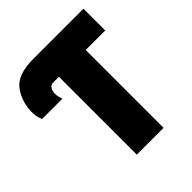

<svg xmlns="http://www.w3.org/2000/svg" viewBox="-195 -843 973 973"><g transform="rotate(-45 291.0 -357.0)"><path d="M227 0H419V-558H559V-714H200Q85 -714 44 -657.5Q3 -601 3 -526Q3 -504 7.5 -489Q12 -474 16 -467H161Q159 -474 155.5 -485Q152 -496 152 -512Q152 -530 160.5 -544Q169 -558 185 -558H227Z"/></g></svg>

Font: Noto Sans Display SemiCondensed Black
Style: Regular
Weight: 900
Width: 4
Designer: Monotype Design Team
Foundry: Monotype Imaging Inc.
Version: Version 1.900